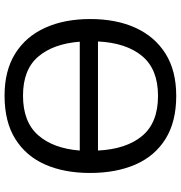

<svg xmlns="http://www.w3.org/2000/svg" viewBox="4 -768 775 822"><g transform="rotate(-90 391.0 -357.5)"><path d="M720 -358Q720 -247 682.5 -164.5Q645 -82 572 -36Q499 10 391 10Q280 10 206.5 -36Q133 -82 97 -165Q61 -248 61 -359Q61 -469 97 -551Q133 -633 206.5 -679Q280 -725 392 -725Q499 -725 572 -679.5Q645 -634 682.5 -551.5Q720 -469 720 -358ZM392 -646Q280 -646 223 -581.5Q166 -517 157 -403H623Q614 -517 558.5 -581.5Q503 -646 392 -646ZM391 -68Q505 -68 561.5 -136Q618 -204 624 -325H157Q163 -204 219.5 -136Q276 -68 391 -68Z"/></g></svg>

Font: TSCustom
Style: Regular
Weight: 400
Designer: Monotype Design Team
Foundry: Monotype Imaging Inc.
Version: Version 2.004; ttfautohint (v1.8.3) -l 8 -r 50 -G 200 -x 14 